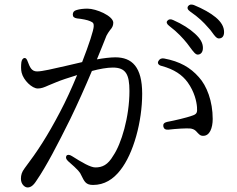

<svg xmlns="http://www.w3.org/2000/svg" viewBox="-20 -795 1040 844"><path d="M802 -605C809 -596 813 -591 817 -585C829 -569 839 -555 849 -555C862 -555 872 -565 872 -584C872 -606 861 -625 837 -647C814 -668 782 -689 741 -707C730 -712 722 -711 716 -704C710 -698 713 -689 724 -681C761 -653 785 -626 802 -605ZM72 -9C72 15 89 29 101 29C114 29 126 22 141 -2C183 -63 233 -159 289 -272C321 -338 355 -414 384 -483C417 -492 451 -498 476 -498C533 -498 549 -468 549 -395C549 -280 513 -162 478 -111C454 -70 430 -59 399 -59C378 -59 340 -81 296 -109C285 -116 276 -116 272 -110C268 -103 270 -95 280 -86C325 -47 332 -37 337 -25C351 3 357 18 389 18C439 18 478 -7 509 -47C567 -120 605 -261 605 -383C605 -501 560 -543 487 -543C465 -543 433 -539 406 -534C423 -576 438 -612 448 -638C452 -646 458 -655 464 -663C472 -672 478 -681 478 -695C478 -725 403 -757 365 -757C346 -757 330 -755 317 -751C305 -748 300 -741 300 -731C300 -721 306 -716 319 -714C341 -712 365 -707 376 -702C391 -696 392 -691 392 -680C392 -663 371 -599 341 -522L268 -505C215 -493 166 -481 143 -481C118 -481 111 -501 102 -524C98 -536 93 -541 87 -540C81 -539 76 -533 74 -522C72 -506 72 -488 75 -476C83 -442 121 -406 146 -406C162 -406 174 -411 194 -420L228 -434C247 -442 280 -453 319 -465C296 -409 269 -350 244 -303C188 -196 144 -129 88 -55C76 -39 72 -26 72 -9ZM691 -505C746 -490 781 -466 805 -433C835 -391 844 -349 846 -324C848 -299 845 -293 823 -286C801 -278 751 -266 714 -259C701 -256 696 -249 698 -239C700 -229 707 -224 720 -225C754 -229 801 -232 819 -230C834 -227 840 -221 846 -214C854 -206 860 -197 874 -198C902 -198 915 -233 915 -272C915 -350 889 -418 854 -456C817 -498 771 -525 701 -538C690 -540 681 -536 676 -526C671 -517 677 -508 691 -505ZM815 -745C854 -718 875 -697 894 -675C903 -666 907 -660 913 -652C923 -638 932 -626 942 -626C956 -626 965 -635 965 -654C965 -677 953 -698 928 -719C905 -738 873 -756 832 -773C820 -777 812 -775 807 -768C802 -761 804 -753 815 -745Z"/></svg>

Font: 寒蝉锦书宋
Style: Regular
Weight: 400
Designer: 寒蝉锦书宋{Warren} 思源宋体{Ryoko NISHIZUKA 西塚涼子 (kana & ideographs); Frank Grießhammer (Latin, Greek & Cyrillic); Wenlong ZHANG 
Foundry: Adobe & ChillType
Version: Version 2.000;Glyphs 3.1.1 (3135)